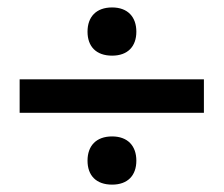

<svg xmlns="http://www.w3.org/2000/svg" viewBox="-20 -586 607 521"><path d="M284.2 -435C326.7 -435 350 -460 350 -500C350 -540 326.7 -565.8 284.2 -565.8C240.8 -565.8 217.5 -540 217.5 -500C217.5 -460 240.8 -435 284.2 -435ZM533.3 -280V-370.8H33.3V-280ZM284.2 -85C326.7 -85 350 -110 350 -150C350 -190 326.7 -215.8 284.2 -215.8C240.8 -215.8 217.5 -190 217.5 -150C217.5 -110 240.8 -85 284.2 -85Z"/></svg>

Font: Familjen Grotesk Medium
Style: Regular
Weight: 500
Designer: Anders Wikstroem, Jonas Baeckman, Matilda Gysing, Kristian Moeller
Foundry: Familjen STHLM AB
Version: Version 2.000